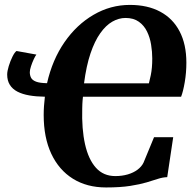

<svg xmlns="http://www.w3.org/2000/svg" viewBox="-20 -772 808 802"><path d="M423 11Q343 11 284.5 -25.5Q226 -62 194.2 -129.8Q162.5 -197.5 162.5 -291.5Q162.5 -311 163.8 -329.5Q165 -348 167.5 -368Q131 -368.5 102.2 -373.5Q73.5 -378.5 52.8 -389.2Q32 -400 21 -417.8Q10 -435.5 10 -460.5Q10 -474.5 16.5 -495.8Q23 -517 32 -535.2Q41 -553.5 49 -559L132 -544Q127.5 -538.5 121 -524.5Q114.5 -510.5 109.5 -495.2Q104.5 -480 104.5 -470.5Q104.5 -457.5 109.8 -447.2Q115 -437 130.5 -431Q146 -425 176.5 -424.5Q198.5 -522 249.2 -595.5Q300 -669 370.8 -710.2Q441.5 -751.5 522.5 -751.5Q596.5 -751.5 649.2 -723.2Q702 -695 730.2 -641Q758.5 -587 758.5 -510Q758.5 -469 751.8 -429.2Q745 -389.5 736.5 -368H326.5Q325.5 -360.5 325 -352.8Q324.5 -345 324 -337Q323.5 -329 323.5 -319Q321 -233 335.2 -169.5Q349.5 -106 380.8 -71.2Q412 -36.5 461.5 -36.5Q490 -36.5 513.8 -43.5Q537.5 -50.5 554.5 -63.2Q571.5 -76 579.5 -92.5L623.5 -199H703.5L678.5 -32Q660 -31.5 640 -25Q620 -18.5 592.5 -10.2Q565 -2 524 4.5Q483 11 423 11ZM602 -424Q606.5 -442 609.8 -457.8Q613 -473.5 614.5 -490.5Q616 -507.5 616 -528Q616 -555.5 611.2 -585.2Q606.5 -615 594.2 -640.2Q582 -665.5 560 -681.2Q538 -697 504.5 -697Q476 -697 449 -681.5Q422 -666 398.8 -633.2Q375.5 -600.5 358 -548.8Q340.5 -497 331 -424Z"/></svg>

Font: Merriweather 48pt ExtraBold
Style: Italic
Weight: 800
Italic angle: -7.8°
Version: Version 2.101